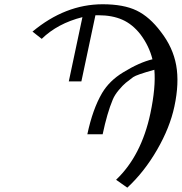

<svg xmlns="http://www.w3.org/2000/svg" viewBox="-20 -718 846 894"><path d="M520.5 119.1Q638.2 7.3 680.2 -189.9Q706.1 -312.5 698.7 -393.1Q615.7 -370.1 600.1 -358.9Q578.1 -342.8 565.2 -332Q552.2 -321.3 533.2 -298.8Q514.2 -276.4 504.9 -253.9Q479 -192.4 458 -92.8H386.7Q411.6 -210.4 455.6 -285.2Q489.7 -342.3 553.2 -380.9Q629.4 -427.7 689.9 -441.9Q674.3 -504.4 633.8 -558.1Q596.7 -605.5 549.6 -626.2Q502.4 -647 438.5 -647H424.3L358.9 -338.9H300.3L363.8 -638.2Q248 -608.9 174.3 -537.1L131.3 -570.8Q283.7 -697.8 457.5 -698.2Q555.7 -698.2 616.2 -668.9Q676.8 -639.6 729 -569.8Q785.2 -497.6 800.3 -414.6Q815.4 -331.5 792 -222.2Q771 -123.5 711.4 -20.5Q651.9 82.5 572.8 155.8Z"/></svg>

Font: Linux Biolinum O
Style: Italic
Weight: 400
Italic angle: -12°
Designer: Philipp H. Poll
Foundry: Philipp H. Poll
Version: Version 1.1.3